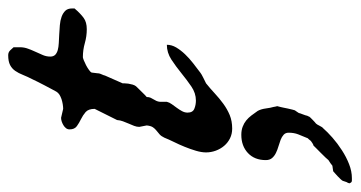

<svg xmlns="http://www.w3.org/2000/svg" viewBox="-278 -332 849 452"><g transform="rotate(-90 146.0 -106.5)"><path d="M12.7 -45.4Q12.7 -56.2 16.6 -69.3Q20.5 -82.5 25.9 -95.7Q31.2 -108.9 37.4 -121.3Q43.5 -133.8 47.4 -143.6Q50.8 -150.9 55.2 -154.8Q59.6 -158.7 64 -162.1Q68.4 -165.5 71.8 -170.4Q75.2 -175.3 76.2 -185.1L72.8 -202.6Q72.8 -208.5 75.2 -214.8Q77.6 -221.2 80.6 -227.8Q83.5 -234.4 85.9 -241Q88.4 -247.6 88.9 -254.9L115.2 -307.6Q115.2 -322.3 107.7 -328.9Q100.1 -335.4 91.1 -339.8Q82 -344.2 74.5 -349.6Q66.9 -355 66.9 -366.7Q66.9 -371.6 69.8 -375.2Q72.8 -378.9 76.9 -381.3Q81.1 -383.8 85.7 -385.3Q90.3 -386.7 94.2 -386.7L115.2 -381.8Q120.1 -381.8 126.2 -382.8Q132.3 -383.8 138.2 -385.7Q144 -387.7 148.7 -390.6Q153.3 -393.6 155.8 -397.9Q157.7 -401.4 161.9 -409.2Q166 -417 170.7 -425.8Q175.3 -434.6 179.2 -442.4Q183.1 -450.2 184.6 -453.6Q190.9 -465.8 195.1 -476.3Q199.2 -486.8 204.6 -494.6Q210 -502.4 218.5 -506.8Q227.1 -511.2 241.7 -511.2Q248.5 -511.2 253.2 -506.3Q257.8 -501.5 260.3 -498.5V-483.9Q260.3 -473.6 256.8 -464.4Q253.4 -455.1 249.3 -446.3Q245.1 -437.5 241.7 -429.2Q238.3 -420.9 238.3 -412.1Q238.3 -404.8 242.4 -400.6Q246.6 -396.5 253.7 -394.5Q260.7 -392.6 270.3 -392.1Q279.8 -391.6 290 -391.1Q301.3 -390.6 312.3 -389.6Q323.2 -388.7 332 -385.5Q340.8 -382.3 346.2 -376.7Q351.6 -371.1 351.6 -360.8V-355Q339.4 -340.8 329.3 -333.5Q319.3 -326.2 302.7 -326.2Q286.1 -326.2 270 -330.8Q253.9 -335.4 236.8 -335.4Q235.4 -335.4 229.7 -333.3Q224.1 -331.1 218 -327.9Q211.9 -324.7 206.8 -321Q201.7 -317.4 200.7 -314.9Q200.7 -314.9 200.4 -312.5Q200.2 -310.1 199.7 -306.9Q199.2 -303.7 199 -301Q198.7 -298.3 198.7 -297.4Q197.8 -293.9 195.8 -289.6Q193.8 -285.2 193.8 -283.7L175.3 -241.7Q175.3 -240.7 175.3 -237.1Q175.3 -233.4 174.6 -228.5Q173.8 -223.6 172.4 -218.5Q170.9 -213.4 168.5 -210.4Q167 -209 163.6 -205.3Q160.2 -201.7 156.2 -197.8Q152.3 -193.8 148.7 -190.2Q145 -186.5 143.1 -185.1Q143.1 -179.7 141.4 -176Q139.6 -172.4 137.7 -169.2Q135.7 -166 134 -162.4Q132.3 -158.7 131.8 -153.8V-137.7Q130.4 -131.8 126.2 -126Q122.1 -120.1 117.7 -114.3Q113.3 -108.4 109.9 -102.1Q106.4 -95.7 106.4 -88.9Q106.4 -76.7 115.5 -73Q124.5 -69.3 134.8 -69.3Q152.3 -69.3 168 -80.1Q183.6 -90.8 199.2 -103.5Q214.8 -116.2 231.2 -127Q247.6 -137.7 266.1 -137.7Q266.1 -126.5 259.8 -115.7Q253.4 -105 243.9 -95Q234.4 -85 222.7 -75.9Q210.9 -66.9 200.7 -59.1Q199.7 -58.6 199 -57.9Q198.2 -57.1 195.6 -55.7Q192.9 -54.2 188.2 -51.8Q183.6 -49.3 175.3 -45.4Q163.1 -35.6 151.6 -24.9Q140.1 -14.2 127.4 -4.9Q114.7 4.4 100.6 10.3Q86.4 16.1 68.8 16.1Q56.2 16.1 45.9 11Q35.6 5.9 28.3 -2.7Q21 -11.2 16.8 -22.5Q12.7 -33.7 12.7 -45.4ZM-60.1 292Q-60.1 291 -58.8 288.3Q-57.6 285.6 -57.1 285.2Q-57.1 284.7 -55.7 281Q-54.2 277.3 -54.2 276.4Q-53.2 274.4 -50 271Q-46.9 267.6 -43.2 264.2Q-39.6 260.7 -36.1 257.8Q-32.7 254.9 -31.7 253.9Q-30.8 253.9 -25.1 252.9Q-19.5 252 -18.6 252Q-17.6 251 -12.5 247.3Q-7.3 243.7 -5.4 242.7Q-4.4 241.2 0.7 235.8Q5.9 230.5 11.7 224.6Q17.6 218.8 22.5 213.9Q27.3 209 28.8 207.5Q30.3 207.5 34.2 205.1Q36.1 203.6 38.6 202.1Q39.6 201.7 42 198.5Q44.4 195.3 45.9 194.3Q51.3 181.6 55.2 171.6Q59.1 161.6 59.1 148.9Q59.1 141.6 54.2 137.2Q49.3 132.8 42.2 130.1Q35.2 127.4 26.9 125Q18.6 122.6 11.5 119.1Q4.4 115.7 -0.5 110.1Q-5.4 104.5 -5.4 95.2Q-5.4 68.8 11.2 53.2Q27.8 37.6 54.2 37.6Q64.9 37.6 73.2 40.8Q81.5 43.9 87.9 49.1Q94.2 54.2 99.6 61.3Q105 68.4 110.4 76.2Q114.7 84 116.2 95.5Q117.7 106.9 119.6 112.8Q119.6 114.3 120.6 118.2L121.6 122.1Q121.6 123 120.6 126Q119.6 128.9 119.6 129.9Q119.1 131.3 118.2 136.2Q117.2 141.1 116 147Q114.7 152.8 113.5 157.7Q112.3 162.6 111.8 163.6Q111.8 164.1 110.6 165.3Q109.4 166.5 108.4 168.5Q106.9 170.4 105.5 172.9Q105.5 173.8 104.5 176.5Q103.5 179.2 102.3 182.4Q101.1 185.5 100.1 188.5Q99.1 191.4 99.1 192.4Q99.1 192.9 98.6 193.6Q98.1 194.3 97.7 195.3Q97.2 196.8 96.7 197.8Q96.7 198.2 94.5 200.4Q92.3 202.6 89.6 205.3Q86.9 208 84.2 210.4Q81.5 212.9 80.6 213.4Q79.6 214.4 78.1 216.8Q76.7 219.2 75.2 222.2Q73.7 225.1 72.3 227.3Q70.8 229.5 70.3 229.5Q61 240.2 47.4 252.2Q33.7 264.2 17.8 274.4Q2 284.7 -14.9 291.3Q-31.7 297.9 -47.9 297.9H-53.2Q-55.7 297.9 -57.1 296.9Q-58.6 295.9 -60.1 292Z"/></g></svg>

Font: IM FELL English
Style: Italic
Weight: 400
Italic angle: -18°
Designer: Igino Marini
Foundry: Igino Marini
Version: 3.00